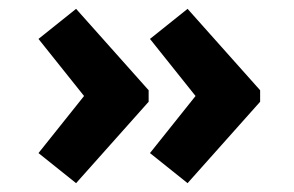

<svg xmlns="http://www.w3.org/2000/svg" viewBox="-20 -454 665 434"><path d="M67 -108 170 -237 67 -366 152 -434 316 -250V-224L152 -40ZM319 -108 422 -237 319 -366 404 -434 568 -250V-224L404 -40Z"/></svg>

Font: Maitree
Style: Bold
Weight: 700
Designer: CadsonDemak Team
Foundry: CadsonDemak
Version: Version 1.002